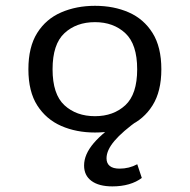

<svg xmlns="http://www.w3.org/2000/svg" viewBox="-20 -447 656 664"><path d="M368.7 197.6Q322 197.6 296.4 178.7Q270.8 159.9 270.8 125.5Q270.8 105.9 279.2 86.6Q287.6 67.4 304.1 48Q320.6 28.7 345 8.4Q369.4 -11.9 402.2 -33.5L460.4 -33.1Q403.1 7.9 375.8 40.2Q348.4 72.5 348.4 100.5Q348.4 117.9 359.7 127Q371 136.2 393.4 136.2Q426.5 136.2 454.7 121L470.4 168.3Q452 182.5 425.9 190.1Q399.9 197.6 368.7 197.6ZM308.5 11.3Q244 11.3 191.9 -11.4Q139.8 -34.2 109 -82.2Q78.2 -130.3 78.2 -207.4Q78.2 -284.5 108.6 -332.9Q139 -381.4 191.5 -404.1Q244 -426.9 308.5 -426.9Q373.9 -426.9 425.5 -404.1Q477.2 -381.4 507.6 -332.9Q538 -284.5 538 -207.4Q538 -131 507.6 -82.6Q477.2 -34.2 425.5 -11.4Q373.9 11.3 308.5 11.3ZM308.5 -45.2Q372.3 -45.2 413.4 -83.1Q454.4 -121 454.4 -207.4Q454.4 -294.1 413.4 -332.2Q372.3 -370.4 308.5 -370.4Q243.9 -370.4 202.8 -332.2Q161.8 -294.1 161.8 -207.4Q161.8 -121 202.8 -83.1Q243.9 -45.2 308.5 -45.2Z"/></svg>

Font: Playfair 5pt SemiExpanded Light
Style: Regular
Weight: 300
Width: 6
Designer: Claus Eggers Sørensen
Foundry: Claus Eggers Sørensen
Version: Version 2.203